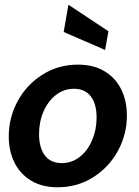

<svg xmlns="http://www.w3.org/2000/svg" viewBox="-20 -781 589 811"><path d="M17 -205Q17 -284 54.5 -353.5Q92 -423 159 -465.5Q226 -508 309 -508Q376 -508 422.5 -479.5Q469 -451 492.5 -402.5Q516 -354 516 -293Q516 -214 478.5 -144.5Q441 -75 374 -32.5Q307 10 224 10Q157 10 110.5 -18.5Q64 -47 40.5 -95.5Q17 -144 17 -205ZM388 -284Q388 -342 363.5 -374Q339 -406 292 -406Q250 -406 216.5 -380Q183 -354 164 -310.5Q145 -267 145 -215Q145 -157 169.5 -124.5Q194 -92 241 -92Q283 -92 316.5 -118Q350 -144 369 -188.5Q388 -233 388 -284ZM249 -646 269 -761 438 -649 424 -570Z"/></svg>

Font: Cabin
Style: Bold Italic
Weight: 700
Italic angle: -7°
Designer: Pablo Impallari
Foundry: Pablo Impallari. http://www.impallari.com Igino Marini. http://www.ikern.com
Version: Version 2.200